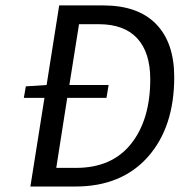

<svg xmlns="http://www.w3.org/2000/svg" viewBox="-20 -680 655 700"><path d="M90.8 0 142.1 -323.2H66.9L74.2 -365.2L149.9 -370.1L195.8 -660.2H356.9Q482.9 -660.2 549.1 -592.3Q615.2 -524.4 615.2 -398.9Q615.2 -216.3 519.3 -108.2Q423.3 0 254.9 0ZM185.1 -67.9H256.8Q388.2 -67.9 458 -155.8Q527.8 -243.7 527.8 -391.1Q527.8 -488.3 480.5 -540Q433.1 -591.8 339.8 -591.8H268.1L232.9 -370.1H376L368.2 -323.2H225.1Z"/></svg>

Font: Office Code Pro Italic
Style: Regular
Weight: 400
Italic angle: -9°
Designer: Nathan Rutzky & Paul D. Hunt
Foundry: Adobe Systems Incorporated
Version: Version 1.004;PS 001.004;hotconv 1.0.70;makeotf.lib2.5.58329